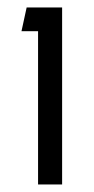

<svg xmlns="http://www.w3.org/2000/svg" viewBox="-20 -490 251 510"><path d="M145 -470.2V0H81.1V-407.2H37.1L50.8 -470.2Z"/></svg>

Font: Kreadon
Style: Regular
Weight: 400
Designer: kohakuno
Foundry: StudioGnu
Version: Version 1.000;Glyphs 3.1.2 (3151)